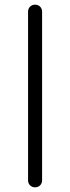

<svg xmlns="http://www.w3.org/2000/svg" viewBox="-20 -801 300 821"><path d="M130 0Q117 0 108.5 -8.5Q100 -17 100 -30V-751Q100 -764 108.5 -772.5Q117 -781 130 -781Q143 -781 151.5 -772.5Q160 -764 160 -751V-30Q160 -17 151.5 -8.5Q143 0 130 0Z"/></svg>

Font: ComfortaaLight
Style: Regular
Weight: 300
Designer: Johan Aakerlund
Foundry: Johan Aakerlund
Version: Version 3.104; ttfautohint (v1.8.1.43-b0c9)